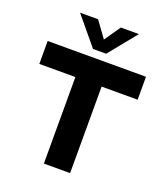

<svg xmlns="http://www.w3.org/2000/svg" viewBox="-158 -992 955 1101"><g transform="rotate(20 320.0 -442.0)"><path d="M620 -668V-528H400V0H240V-528H20V-668ZM280 -714 139 -884H249L320 -786L388 -884H498L360 -714Z"/></g></svg>

Font: Madhuban Bold
Style: Regular
Weight: 700
Designer: jaikishan Patel
Foundry: MagicType
Version: Version 1.000